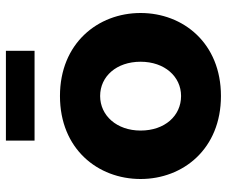

<svg xmlns="http://www.w3.org/2000/svg" viewBox="-79 -679 768 650"><g transform="rotate(-90 305.0 -354.0)"><path d="M458 -621V-718H154V-621ZM305 10C484 10 586 -118 586 -262C586 -407 483 -535 305 -535C126 -535 24 -407 24 -262C24 -118 126 10 305 10ZM188 -262C188 -343 239 -399 305 -399C371 -399 421 -344 421 -262C421 -181 371 -125 305 -125C238 -125 188 -180 188 -262Z"/></g></svg>

Font: Raleway
Style: ExtraBold
Weight: 800
Designer: Matt McInerney, Pablo Impallari, Rodrigo Fuenzalida
Foundry: Matt McInerney, Pablo Impallari, Rodrigo Fuenzalida
Version: Version 3.000